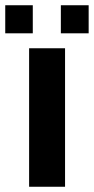

<svg xmlns="http://www.w3.org/2000/svg" viewBox="-40 -712 358 732"><path d="M208 0H71V-528H208ZM298 -585H192V-692H298ZM85 -585H-20V-692H85Z"/></svg>

Font: Libra Sans
Style: Bold
Weight: 700
Foundry: Context Ltd
Version: Version 1.000